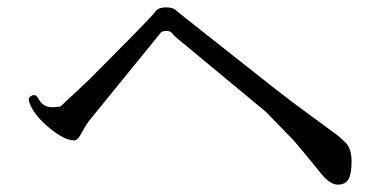

<svg xmlns="http://www.w3.org/2000/svg" viewBox="-20 -621 1040 521"><path d="M886 -261Q903 -249 918.5 -233Q934 -217 934 -183Q934 -149 925.5 -134.5Q917 -120 896.5 -120Q876 -120 852 -149L831 -175Q782 -235 773 -244L701 -318L462 -516Q452 -524 447.5 -530.5Q443 -537 431.5 -537Q420 -537 416 -532L224 -296Q214 -284 202.5 -262Q191 -240 182 -240Q155 -240 115 -273Q75 -306 62 -337Q58 -346 58 -351Q58 -356 63 -359.5Q68 -363 73.5 -363Q79 -363 85 -352Q97 -330 122 -330Q131 -330 144 -332L222 -405L334 -518Q395 -580 402.5 -590.5Q410 -601 431 -601Q452 -601 462 -589L715 -389L776 -342Z"/></svg>

Font: Sawarabi Mincho
Style: Regular
Weight: 400
Version: Version 1.00